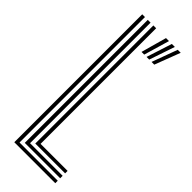

<svg xmlns="http://www.w3.org/2000/svg" viewBox="-264 -824 849 849"><g transform="rotate(45 160.0 -400.0)"><path d="M49.8 0V-800H67V-15.5H306V0ZM84.5 -30.8V-800H102V-46.2H306V-30.8ZM119.5 -61.5V-800H137V-77H306V-61.5ZM227.8 -680.2 271.8 -800H290.5L244.8 -680.2ZM165.2 -680.2 198.5 -800H217.2L182 -680.2ZM196.5 -680.2 235.2 -800H253.8L213.2 -680.2Z"/></g></svg>

Font: Big Shoulders Inline Display SemiBold
Style: Regular
Weight: 600
Designer: Patric King
Foundry: XO Type Co
Version: Version 1.000